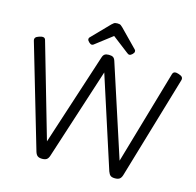

<svg xmlns="http://www.w3.org/2000/svg" viewBox="-153 -1300 1507 1474"><g transform="rotate(15 600.0 -563.0)"><path d="M309 14Q286 14 273.5 5Q261 -4 254 -26L14 -845Q10 -859 16.5 -869Q23 -879 45 -886Q65 -893 78.5 -890.5Q92 -888 96 -871L311 -125L548 -854Q554 -874 565.5 -882Q577 -890 599 -890Q622 -890 633.5 -882Q645 -874 651 -854L888 -126L1104 -871Q1109 -888 1122.5 -890.5Q1136 -893 1155 -886Q1177 -879 1183.5 -869Q1190 -859 1186 -845L944 -26Q937 -4 924.5 5Q912 14 888 14Q864 14 852.5 5Q841 -4 833 -26L599 -750L365 -26Q358 -4 345.5 5Q333 14 309 14ZM450 -931Q441 -931 428 -943Q415 -955 415 -965Q415 -968 415.5 -972Q416 -976 421 -981L556 -1120Q563 -1127 572 -1133.5Q581 -1140 600 -1140Q619 -1140 627.5 -1133.5Q636 -1127 643 -1120L779 -981Q784 -976 784.5 -972Q785 -968 785 -965Q785 -955 772.5 -943Q760 -931 750 -931Q743 -931 738 -934.5Q733 -938 725 -944L600 -1040L475 -944Q468 -938 462.5 -934.5Q457 -931 450 -931Z"/></g></svg>

Font: Playwrite IT Moderna
Style: Regular
Weight: 400
Designer: Veronika Burian, José Scaglione
Foundry: TypeTogether
Version: Version 1.002